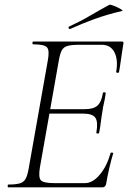

<svg xmlns="http://www.w3.org/2000/svg" viewBox="-20 -803 550 823"><path d="M15 0Q13 0 13 -6Q13 -12 15 -12Q48 -12 65 -17Q82 -22 90 -37Q98 -52 103 -81L185 -544Q193 -587 181.5 -600Q170 -613 122 -613Q119 -613 119 -619Q119 -625 122 -625H503Q511 -625 509 -616Q506 -598 502.5 -575Q499 -552 496 -530Q493 -508 490 -494Q489 -490 483 -491Q477 -492 478 -495Q487 -547 470.5 -579Q454 -611 416 -611H317Q286 -611 269 -606Q252 -601 244.5 -586.5Q237 -572 232 -543L151 -85Q144 -43 155 -30.5Q166 -18 213 -18H344Q377 -18 407.5 -54Q438 -90 454 -147Q455 -150 461 -149Q467 -148 465 -145Q457 -119 448.5 -82.5Q440 -46 435 -15Q432 0 419 0ZM405 -234Q404 -230 398 -230.5Q392 -231 393 -235Q401 -280 389 -298Q377 -316 336 -316H171L174 -335H343Q381 -335 398 -350.5Q415 -366 421 -404Q422 -408 428 -407.5Q434 -407 433 -402Q429 -374 425 -358.5Q421 -343 419 -325Q415 -303 412.5 -281.5Q410 -260 405 -234ZM281 -679Q277 -677 274.5 -682.5Q272 -688 276 -689Q326 -712 366.5 -736Q407 -760 448 -782Q451 -784 461.5 -780.5Q472 -777 483.5 -771.5Q495 -766 501.5 -761.5Q508 -757 503 -756Q436 -740 384 -721Q332 -702 281 -679Z"/></svg>

Font: Cormorant Light
Style: Italic
Weight: 300
Italic angle: -10°
Designer: Christian Thalmann (Catharsis Fonts)
Foundry: Catharsis Fonts
Version: Version 4.000